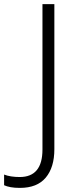

<svg xmlns="http://www.w3.org/2000/svg" viewBox="-108 -734 380 936"><path d="M-11 182Q-37 182 -56 178.5Q-75 175 -88 169V117Q-73 123 -53.5 126Q-34 129 -12 129Q99 129 99 -5V-714H157V-7Q157 82 115 132Q73 182 -11 182Z"/></svg>

Font: Noto Sans Lao Light
Style: Regular
Weight: 300
Designer: Monotype Design Team
Foundry: Monotype Imaging Inc.
Version: Version 2.003; ttfautohint (v1.8.4.7-5d5b)